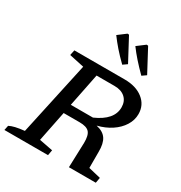

<svg xmlns="http://www.w3.org/2000/svg" viewBox="-222 -1054 1133 1201"><g transform="rotate(30 344.5 -453.5)"><path d="M-16 0 -9 -34Q8 -43 33.5 -49Q59 -55 98 -59L213 -589L106 -612L114 -650H477Q560 -650 610.5 -610Q661 -570 661 -505Q661 -461 636.5 -422Q612 -383 569 -354.5Q526 -326 470 -312Q521 -301 542.5 -268.5Q564 -236 563 -176V-60L651 -39L644 0H450L456 -179Q457 -234 437.5 -255.5Q418 -277 367 -277H252L208 -58L306 -39L299 0ZM443 -583H313L265 -344H425Q548 -398 548 -488Q548 -532 520 -557.5Q492 -583 443 -583ZM418 -722Q377 -762 347.5 -796Q318 -830 293 -864L350 -907L361 -906L448 -743ZM556 -722Q516 -762 486 -796Q456 -830 431 -864L488 -907L499 -906L586 -743Z"/></g></svg>

Font: Piazzolla Medium
Style: Italic
Weight: 500
Italic angle: -11.3°
Designer: Juan Pablo del Peral
Foundry: Huerta Tipografica
Version: Version 1.330